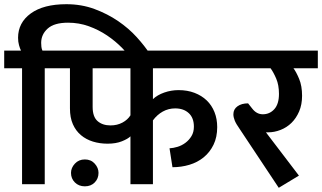

<svg xmlns="http://www.w3.org/2000/svg" viewBox="-30 -877 1533 914"><path d="M75 -552H-10V-636H70Q65 -646 60.5 -662Q56 -678 56 -697Q56 -769 116.5 -813Q177 -857 286 -857Q358 -857 420 -834Q482 -811 532.5 -776.5Q583 -742 621 -700Q659 -658 683 -621L690 -610L618 -565L607 -581Q585 -614 552.5 -647.5Q520 -681 480 -708Q440 -735 393 -752Q346 -769 294 -769Q228 -769 197 -741Q166 -713 166 -673Q166 -664 167 -654.5Q168 -645 172 -636H263V-552H183V0H75Z M308 -54Q308 -78 326.5 -98Q345 -118 374 -118Q403 -118 421 -98Q439 -78 439 -54Q439 -27 421 -8.5Q403 10 374 10Q345 10 326.5 -8.5Q308 -27 308 -54ZM591 -228Q579 -216 550.5 -204.5Q522 -193 482 -193Q445 -193 412.5 -203Q380 -213 355.5 -233.5Q331 -254 317 -285.5Q303 -317 303 -361V-552H243V-636H1048V-552H698V-405Q719 -425 752 -436.5Q785 -448 820 -448Q862 -448 896 -435Q930 -422 954 -399Q978 -376 991 -343.5Q1004 -311 1004 -272Q1004 -224 986.5 -188Q969 -152 939.5 -128Q910 -104 871.5 -92.5Q833 -81 791 -81L777 -171Q795 -172 815 -178Q835 -184 852.5 -197Q870 -210 881.5 -229Q893 -248 893 -274Q893 -316 868.5 -338.5Q844 -361 804 -361Q772 -361 745 -346Q718 -331 698 -304V0H591ZM411 -368Q411 -321 434.5 -300.5Q458 -280 496 -280Q528 -280 553 -293.5Q578 -307 591 -328V-552H411Z M1393 -41 1297 17 1111 -263Q1094 -287 1087.5 -303Q1081 -319 1081 -333Q1081 -357 1100.5 -371Q1120 -385 1151 -385L1170 -361Q1191 -333 1221 -333Q1254 -333 1276 -357.5Q1298 -382 1298 -430Q1298 -472 1285 -502.5Q1272 -533 1258 -552H1046V-636H1483V-552H1367Q1380 -535 1394 -501.5Q1408 -468 1408 -421Q1408 -379 1394 -346.5Q1380 -314 1357.5 -292Q1335 -270 1305.5 -258.5Q1276 -247 1246 -247H1236Z"/></svg>

Font: Mukta SemiBold
Style: Regular
Weight: 600
Designer: Girish Dalvi and Yashodeep Gholap
Foundry: Ek Type
Version: Version 2.538;PS 1.002;hotconv 16.6.51;makeotf.lib2.5.65220;